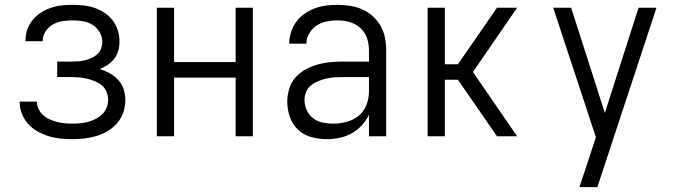

<svg xmlns="http://www.w3.org/2000/svg" viewBox="-20 -562 2790 792"><path d="M279 12Q254 12 229 9.5Q204 7 180 -0.5Q156 -8 134 -20.5Q112 -33 95.5 -51.5Q79 -70 70 -94Q61 -118 61 -143H132Q132 -127 139 -112.5Q146 -98 158 -87Q170 -76 185 -69.5Q200 -63 215.5 -59Q231 -55 247 -53.5Q263 -52 279 -52Q295 -52 311.5 -53.5Q328 -55 344 -59.5Q360 -64 375 -71.5Q390 -79 402 -91Q414 -103 420 -118.5Q426 -134 426 -151Q426 -167 419.5 -183Q413 -199 400.5 -209.5Q388 -220 372.5 -226.5Q357 -233 341 -237Q325 -241 308.5 -242.5Q292 -244 275 -244H216V-308H275Q289 -308 303 -309Q317 -310 331 -313.5Q345 -317 358 -323Q371 -329 381.5 -338.5Q392 -348 397 -362Q402 -376 402 -390Q402 -411 390.5 -430Q379 -449 361 -460Q343 -471 321.5 -474.5Q300 -478 279 -478Q258 -478 237 -474.5Q216 -471 198 -461Q180 -451 168 -432.5Q156 -414 156 -394V-392H85V-395Q85 -418 92.5 -440Q100 -462 114.5 -479.5Q129 -497 148 -509.5Q167 -522 189 -529.5Q211 -537 233.5 -539.5Q256 -542 279 -542Q302 -542 325 -539.5Q348 -537 370 -529.5Q392 -522 411.5 -509Q431 -496 445 -477.5Q459 -459 466 -436.5Q473 -414 473 -391Q473 -372 468 -353.5Q463 -335 451.5 -320Q440 -305 424 -294.5Q408 -284 391 -277Q412 -271 432 -260Q452 -249 467.5 -232.5Q483 -216 490 -194Q497 -172 497 -150Q497 -124 489 -99.5Q481 -75 464.5 -55.5Q448 -36 426 -22.5Q404 -9 379.5 -1.5Q355 6 329.5 9Q304 12 279 12Z M627 0V-530H698V-306H952V-530H1023V0H952V-242H698V0Z M1328 12Q1296 12 1264.5 3.5Q1233 -5 1209.5 -27Q1186 -49 1175.5 -80Q1165 -111 1165 -143Q1165 -169 1173 -195.5Q1181 -222 1198.5 -242Q1216 -262 1239.5 -275Q1263 -288 1289 -295.5Q1315 -303 1341.5 -305.5Q1368 -308 1395 -308H1502V-355Q1502 -372 1498.5 -388.5Q1495 -405 1487 -420Q1479 -435 1466.5 -446.5Q1454 -458 1438.5 -465Q1423 -472 1406 -475Q1389 -478 1372 -478Q1350 -478 1327.5 -473.5Q1305 -469 1286.5 -457Q1268 -445 1256 -425Q1244 -405 1244 -382H1173Q1173 -406 1180.5 -429.5Q1188 -453 1202 -472Q1216 -491 1236 -505Q1256 -519 1278.5 -527.5Q1301 -536 1324.5 -539Q1348 -542 1372 -542Q1398 -542 1424 -538Q1450 -534 1474 -523.5Q1498 -513 1517.5 -495.5Q1537 -478 1550 -455Q1563 -432 1568 -406.5Q1573 -381 1573 -355V0H1502V-89Q1491 -65 1472.5 -45Q1454 -25 1430.5 -12Q1407 1 1380.5 6.5Q1354 12 1328 12ZM1354 -52Q1382 -52 1410 -59.5Q1438 -67 1459.5 -84.5Q1481 -102 1491.5 -129Q1502 -156 1502 -184V-244H1395Q1378 -244 1360.5 -243Q1343 -242 1326 -238Q1309 -234 1293 -227.5Q1277 -221 1263.5 -210.5Q1250 -200 1243 -183.5Q1236 -167 1236 -150Q1236 -128 1245.5 -107.5Q1255 -87 1272 -74Q1289 -61 1310.5 -56.5Q1332 -52 1354 -52Z M1744 0V-530H1815V-297H1869L2030 -530H2113L1931 -265L2113 0H2030L1869 -233H1815V0Z M2370 210Q2380 179 2390.5 148.5Q2401 118 2411 87L2438 4L2262 -530H2336L2475 -96L2614 -530H2688L2444 210Z"/></svg>

Font: Lode Term
Style: Regular
Weight: 400
Monospace: yes
Designer: Belleve Invis
Foundry: Belleve Invis
Version: Version 29.2.0